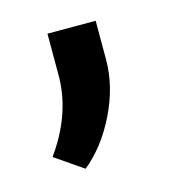

<svg xmlns="http://www.w3.org/2000/svg" viewBox="-53 -153 303 340"><g transform="rotate(-15 98.0 17.5)"><path d="M65.4 141.6 14.2 106.4Q60.1 42.5 62 -25.4V-106.9H150.4V-36.1Q150.4 13.2 126.2 62.5Q102.1 111.8 65.4 141.6Z"/></g></svg>

Font: Roboto
Style: Regular
Weight: 400
Designer: Google
Version: Version 2.134; 2016; ttfautohint (v1.6)